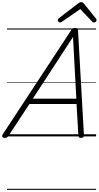

<svg xmlns="http://www.w3.org/2000/svg" viewBox="-66 -1276 923 1796"><path d="M-22 14Q-38 14 -43.5 5Q-49 -4 -40 -20L600 -994Q608 -1006 615.5 -1010.5Q623 -1015 637 -1015Q650 -1015 656.5 -1009.5Q663 -1004 664 -988L719 -14Q720 0 713.5 7Q707 14 692 14Q678 14 673 8.5Q668 3 667 -10L650 -303H209L16 -9Q6 5 -1 9.5Q-8 14 -22 14ZM241 -353H648L617 -930ZM495 -1066Q486 -1066 480 -1073Q474 -1080 474 -1087Q474 -1093 476.5 -1096.5Q479 -1100 482 -1104L664 -1243Q673 -1250 680 -1253Q687 -1256 695 -1256Q702 -1256 707.5 -1252.5Q713 -1249 719 -1242L832 -1102Q835 -1098 836 -1093.5Q837 -1089 837 -1086Q837 -1077 828.5 -1071.5Q820 -1066 813 -1066Q807 -1066 802.5 -1068.5Q798 -1071 794 -1076L685 -1191L517 -1075Q510 -1070 505.5 -1068Q501 -1066 495 -1066ZM0 490H833V500H0ZM0 -20H833V0H0ZM0 -505H833V-500H0ZM0 -1010H833V-1000H0Z"/></svg>

Font: Playwrite AU TAS Guides
Style: Regular
Weight: 400
Designer: Veronika Burian, José Scaglione
Foundry: TypeTogether
Version: Version 1.003